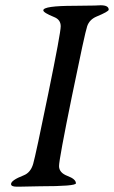

<svg xmlns="http://www.w3.org/2000/svg" viewBox="-20 -699 428 721"><path d="M183.6 -634.8Q142.6 -651.4 142.6 -660.2Q142.6 -677.2 259.8 -677.2L335.4 -678.2Q357.4 -679.2 357.9 -679.2Q388.2 -679.2 388.2 -662.6Q388.2 -655.8 342.3 -636.7Q315.9 -625.5 307.4 -600.6Q298.8 -575.7 250.2 -338.1Q201.7 -100.6 201.7 -75.4Q201.7 -50.3 233.4 -38.3Q265.1 -26.4 265.1 -10.7Q265.1 0.5 129.4 0.5L53.7 2H42.5Q21.5 2 21.5 -7.8Q21.5 -22 68.8 -40.5Q95.2 -50.8 104.7 -84.2Q114.3 -117.7 161.1 -346.7Q208 -575.7 208 -600.3Q208 -625 183.6 -634.8Z"/></svg>

Font: Averia Serif Libre Light
Style: Italic
Weight: 300
Italic angle: -8.5°
Version: Version 1.002